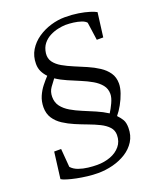

<svg xmlns="http://www.w3.org/2000/svg" viewBox="-163 -915 911 1104"><g transform="rotate(-20 292.0 -363.0)"><path d="M496 -94.5Q496 -47.5 474.2 -12.8Q452.5 22 416 45Q379.5 68 334.8 79.5Q290 91 243.5 91Q213 91 179.5 87Q146 83 115 76.8Q84 70.5 60.5 63.2Q37 56 27.5 49.5L48 -112H90.5L99.5 0.5Q116 19 142.8 28.5Q169.5 38 199.5 41.5Q229.5 45 254.5 45Q299 45 336.5 31Q374 17 397 -10.8Q420 -38.5 420 -78.5Q420 -107 401.5 -127.2Q383 -147.5 352.2 -162.8Q321.5 -178 285 -191.5Q248.5 -205 212 -220.5Q175.5 -236 144.8 -256Q114 -276 95.5 -304.2Q77 -332.5 77 -372Q77.5 -408.5 90.5 -438.2Q103.5 -468 122.5 -492Q141.5 -516 159.5 -535Q142.5 -552.5 132.2 -573.5Q122 -594.5 122 -621Q122 -668 144.2 -704.5Q166.5 -741 203 -766Q239.5 -791 283 -804Q326.5 -817 369 -817Q413.5 -817 451 -811Q488.5 -805 515.8 -796.5Q543 -788 556.5 -780L537.5 -632H498L482.5 -742Q473 -753.5 452 -760.5Q431 -767.5 406 -770.8Q381 -774 357.5 -774Q337 -773.5 311.2 -768Q285.5 -762.5 260.8 -749.8Q236 -737 218.5 -715Q201 -693 196.5 -659Q193 -627.5 209.5 -605Q226 -582.5 255.8 -565.5Q285.5 -548.5 321.8 -533.5Q358 -518.5 395 -502.5Q432 -486.5 463 -466.2Q494 -446 513 -418.5Q532 -391 532 -352.5Q532 -327 521 -295Q510 -263 493 -232.5Q476 -202 457.5 -180Q475.5 -161.5 485.8 -143.5Q496 -125.5 496 -94.5ZM465 -313.5Q465 -345 446.5 -368Q428 -391 397.8 -408.5Q367.5 -426 331.2 -441Q295 -456 258.5 -471.8Q222 -487.5 192 -507.5Q178 -490 161.2 -466.2Q144.5 -442.5 144.5 -411Q144.5 -376.5 163 -352.2Q181.5 -328 212 -310Q242.5 -292 279.5 -276.8Q316.5 -261.5 353.8 -245.5Q391 -229.5 423 -209Q436.5 -229.5 450.8 -260Q465 -290.5 465 -313.5Z"/></g></svg>

Font: Merriweather 20pt Light
Style: Italic
Weight: 300
Italic angle: -7.8°
Version: Version 2.101